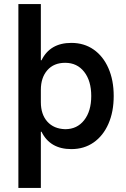

<svg xmlns="http://www.w3.org/2000/svg" viewBox="-20 -720 619 940"><path d="M70 200V-700H180V-425H183.3Q225 -510 329.2 -510Q391.7 -510 438.3 -477.5Q485 -445 510.8 -386.2Q536.7 -327.5 536.7 -250Q536.7 -172.5 510.8 -113.8Q485 -55 438.3 -22.5Q391.7 10 329.2 10Q225 10 183.3 -75H180V200ZM299.2 -87.5Q357.5 -87.5 392.1 -131.7Q426.7 -175.8 426.7 -250Q426.7 -324.2 392.1 -368.3Q357.5 -412.5 299.2 -412.5Q243.3 -412.5 211.7 -376.2Q180 -340 180 -280V-220Q180 -160 211.7 -124.6Q243.3 -89.2 299.2 -87.5Z"/></svg>

Font: Funnel Sans Medium
Style: Regular
Weight: 500
Version: Version 1.000; Beta; Release 5; Build 24; ttfautohint (v1.8.